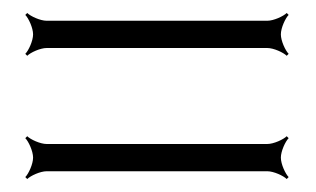

<svg xmlns="http://www.w3.org/2000/svg" viewBox="-20 -417 487 296"><path d="M19 -334 22 -331C27 -336 42 -343 52 -343H392C402 -343 417 -336 422 -331L425 -334C420 -339 413 -354 413 -364C413 -374 420 -389 425 -394L422 -397C417 -392 402 -385 392 -385H52C42 -385 27 -392 22 -397L19 -394C24 -389 31 -374 31 -364C31 -354 24 -339 19 -334ZM19 -144 22 -141C27 -146 42 -153 52 -153H392C402 -153 417 -146 422 -141L425 -144C420 -149 413 -164 413 -174C413 -184 420 -199 425 -204L422 -207C417 -202 402 -195 392 -195H52C42 -195 27 -202 22 -207L19 -204C24 -199 31 -184 31 -174C31 -164 24 -149 19 -144Z"/></svg>

Font: Armata Saber
Style: Rg
Weight: 400
Designer: Jasper
Foundry: Cannot Into Space Fonts
Version: Version 0.970